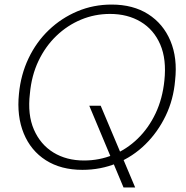

<svg xmlns="http://www.w3.org/2000/svg" viewBox="-20 -732 815 841"><path d="M521 89 371 -269H421L572 89ZM341 12Q247 12 181 -30Q115 -72 84 -147.5Q53 -223 63 -321Q71 -405 105 -476.5Q139 -548 194 -600.5Q249 -653 319 -682.5Q389 -712 469 -712Q563 -712 629 -670Q695 -628 726.5 -553Q758 -478 747 -380Q740 -296 705.5 -224.5Q671 -153 616.5 -99.5Q562 -46 491.5 -17Q421 12 341 12ZM348 -29Q415 -29 475 -53.5Q535 -78 583 -124.5Q631 -171 661.5 -235.5Q692 -300 700 -379Q710 -472 682 -537Q654 -602 596.5 -636.5Q539 -671 462 -671Q395 -671 335 -646Q275 -621 227 -575Q179 -529 148.5 -465Q118 -401 111 -322Q100 -230 128.5 -164.5Q157 -99 214 -64Q271 -29 348 -29Z"/></svg>

Font: DM Sans 20pt ExtraLight
Style: Italic
Weight: 250
Italic angle: -10°
Version: Version 4.004;gftools[0.9.30]